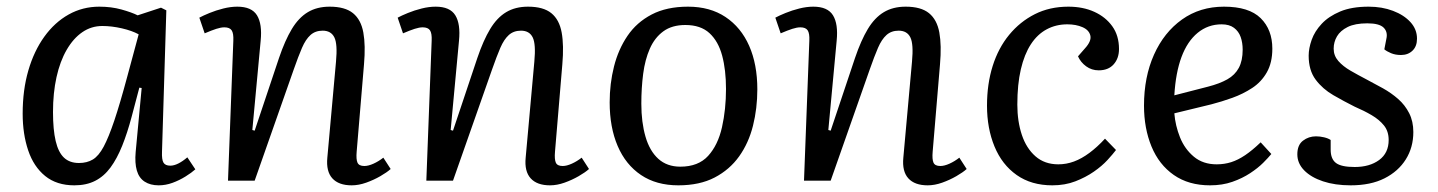

<svg xmlns="http://www.w3.org/2000/svg" viewBox="-20 -542 4314 576"><path d="M466 -87Q465 -63 470.5 -54Q476 -45 491 -45Q502 -45 515 -51.5Q528 -58 542 -70L566 -34Q555 -24 536.5 -12.5Q518 -1 497.5 6.5Q477 14 456 14Q431 14 414 3Q397 -8 390.5 -30.5Q384 -53 387 -86L405 -278L398 -279L375 -192Q362 -143 346.5 -104.5Q331 -66 311.5 -39.5Q292 -13 265.5 0.5Q239 14 203 14Q150 14 115.5 -14Q81 -42 64.5 -91Q48 -140 48 -201Q48 -272 65 -330.5Q82 -389 113 -432Q144 -475 186 -498.5Q228 -522 278 -522Q314 -522 344.5 -513.5Q375 -505 393 -496L463 -519L479 -511ZM217 -53Q241 -53 258.5 -63.5Q276 -74 291 -102Q306 -130 323 -180.5Q340 -231 362 -313L396 -439Q376 -450 345.5 -457Q315 -464 287 -464Q254 -464 227 -445.5Q200 -427 180 -392.5Q160 -358 149.5 -310.5Q139 -263 139 -206Q139 -153 147 -119Q155 -85 172 -69Q189 -53 217 -53Z M1152 -35Q1141 -25 1121 -13.5Q1101 -2 1078.5 6Q1056 14 1035 14Q996 14 977 -7Q958 -28 962 -69L988 -357Q993 -410 983 -430Q973 -450 948 -450Q926 -450 911.5 -437Q897 -424 886 -398.5Q875 -373 861 -333L744 0H664L680 -420Q681 -442 675 -451Q669 -460 653 -460Q643 -460 629 -455.5Q615 -451 594 -442L578 -489Q589 -495 608.5 -503Q628 -511 650 -516.5Q672 -522 692 -522Q735 -522 751 -496Q767 -470 762 -420L737 -152L744 -150L817 -368Q835 -421 855.5 -455Q876 -489 903.5 -505.5Q931 -522 969 -522Q1015 -522 1039 -502.5Q1063 -483 1070 -444.5Q1077 -406 1072 -349L1050 -87Q1048 -64 1052.5 -54Q1057 -44 1073 -44Q1085 -44 1100.5 -51Q1116 -58 1130 -69Z M1747 -35Q1736 -25 1716 -13.5Q1696 -2 1673.5 6Q1651 14 1630 14Q1591 14 1572 -7Q1553 -28 1557 -69L1583 -357Q1588 -410 1578 -430Q1568 -450 1543 -450Q1521 -450 1506.5 -437Q1492 -424 1481 -398.5Q1470 -373 1456 -333L1339 0H1259L1275 -420Q1276 -442 1270 -451Q1264 -460 1248 -460Q1238 -460 1224 -455.5Q1210 -451 1189 -442L1173 -489Q1184 -495 1203.5 -503Q1223 -511 1245 -516.5Q1267 -522 1287 -522Q1330 -522 1346 -496Q1362 -470 1357 -420L1332 -152L1339 -150L1412 -368Q1430 -421 1450.5 -455Q1471 -489 1498.5 -505.5Q1526 -522 1564 -522Q1610 -522 1634 -502.5Q1658 -483 1665 -444.5Q1672 -406 1667 -349L1645 -87Q1643 -64 1647.5 -54Q1652 -44 1668 -44Q1680 -44 1695.5 -51Q1711 -58 1725 -69Z M2015 14Q1949 14 1903 -17Q1857 -48 1833 -104Q1809 -160 1809 -235Q1809 -291 1822 -342.5Q1835 -394 1862.5 -434.5Q1890 -475 1935 -498.5Q1980 -522 2044 -522Q2110 -522 2156.5 -491Q2203 -460 2227.5 -404.5Q2252 -349 2252 -274Q2252 -217 2239 -165Q2226 -113 2197.5 -73Q2169 -33 2124 -9.5Q2079 14 2015 14ZM2021 -42Q2075 -42 2104.5 -74.5Q2134 -107 2146 -160.5Q2158 -214 2158 -275Q2158 -332 2146.5 -375Q2135 -418 2108.5 -442.5Q2082 -467 2036 -467Q1996 -467 1970 -448Q1944 -429 1929.5 -396Q1915 -363 1909.5 -320.5Q1904 -278 1904 -231Q1904 -175 1916.5 -132Q1929 -89 1955 -65.5Q1981 -42 2021 -42Z M2880 -35Q2869 -25 2849 -13.5Q2829 -2 2806.5 6Q2784 14 2763 14Q2724 14 2705 -7Q2686 -28 2690 -69L2716 -357Q2721 -410 2711 -430Q2701 -450 2676 -450Q2654 -450 2639.5 -437Q2625 -424 2614 -398.5Q2603 -373 2589 -333L2472 0H2392L2408 -420Q2409 -442 2403 -451Q2397 -460 2381 -460Q2371 -460 2357 -455.5Q2343 -451 2322 -442L2306 -489Q2317 -495 2336.5 -503Q2356 -511 2378 -516.5Q2400 -522 2420 -522Q2463 -522 2479 -496Q2495 -470 2490 -420L2465 -152L2472 -150L2545 -368Q2563 -421 2583.5 -455Q2604 -489 2631.5 -505.5Q2659 -522 2697 -522Q2743 -522 2767 -502.5Q2791 -483 2798 -444.5Q2805 -406 2800 -349L2778 -87Q2776 -64 2780.5 -54Q2785 -44 2801 -44Q2813 -44 2828.5 -51Q2844 -58 2858 -69Z M3185 -522Q3229 -522 3263 -506.5Q3297 -491 3317 -463Q3337 -435 3337 -395Q3337 -367 3321 -349Q3305 -331 3276 -331Q3255 -331 3238.5 -343Q3222 -355 3214 -373L3235 -397Q3255 -419 3251 -435.5Q3247 -452 3227.5 -460.5Q3208 -469 3182 -469Q3148 -469 3120 -454Q3092 -439 3072.5 -409Q3053 -379 3042.5 -334Q3032 -289 3032 -228Q3032 -178 3045.5 -137.5Q3059 -97 3086.5 -73Q3114 -49 3155 -49Q3179 -49 3202 -57.5Q3225 -66 3248.5 -83.5Q3272 -101 3295 -126L3328 -92Q3319 -80 3302.5 -62Q3286 -44 3261.5 -27Q3237 -10 3206 2Q3175 14 3137 14Q3074 14 3030 -17Q2986 -48 2963.5 -102.5Q2941 -157 2941 -225Q2941 -290 2958 -344Q2975 -398 3007.5 -437.5Q3040 -477 3084.5 -499.5Q3129 -522 3185 -522Z M3652 -522Q3727 -522 3762 -487.5Q3797 -453 3797 -396Q3797 -354 3780.5 -325Q3764 -296 3736.5 -278Q3709 -260 3677 -248.5Q3645 -237 3614 -229L3503 -202Q3506 -165 3520 -130Q3534 -95 3561.5 -72Q3589 -49 3630 -49Q3653 -49 3673.5 -55.5Q3694 -62 3715.5 -76.5Q3737 -91 3762 -115L3794 -80Q3785 -69 3769.5 -53.5Q3754 -38 3730.5 -22.5Q3707 -7 3677 3.5Q3647 14 3610 14Q3546 14 3501.5 -17Q3457 -48 3434.5 -102.5Q3412 -157 3412 -225Q3412 -311 3442 -378Q3472 -445 3526 -483.5Q3580 -522 3652 -522ZM3708 -393Q3708 -414 3702 -431Q3696 -448 3682 -458.5Q3668 -469 3645 -469Q3604 -469 3573 -443.5Q3542 -418 3524.5 -371Q3507 -324 3503 -256L3604 -282Q3639 -291 3662 -304Q3685 -317 3696.5 -338.5Q3708 -360 3708 -393Z M4044 -41Q4089 -41 4117.5 -62Q4146 -83 4146 -122Q4146 -148 4132 -165.5Q4118 -183 4095 -196.5Q4072 -210 4044 -222Q4012 -238 3980 -256.5Q3948 -275 3927 -303Q3906 -331 3906 -375Q3906 -397 3915 -422.5Q3924 -448 3945 -470.5Q3966 -493 4000.5 -507.5Q4035 -522 4086 -522Q4126 -522 4159 -509.5Q4192 -497 4211.5 -475.5Q4231 -454 4231 -426Q4231 -403 4217.5 -390Q4204 -377 4183 -377Q4166 -377 4153 -382.5Q4140 -388 4133 -394L4139 -425Q4144 -446 4131 -459Q4118 -472 4082 -472Q4045 -472 4023 -461Q4001 -450 3991 -433Q3981 -416 3981 -396Q3981 -375 3995 -359Q4009 -343 4031.5 -330Q4054 -317 4079 -304Q4104 -291 4129 -277Q4154 -263 4174.5 -245Q4195 -227 4207.5 -202.5Q4220 -178 4220 -146Q4220 -100 4197.5 -64Q4175 -28 4133.5 -7Q4092 14 4032 14Q3985 14 3949 2Q3913 -10 3892.5 -31Q3872 -52 3872 -79Q3872 -107 3889 -120Q3906 -133 3928 -133Q3940 -133 3952.5 -130Q3965 -127 3972 -122V-93Q3972 -65 3988 -53Q4004 -41 4044 -41Z"/></svg>

Font: Literata 18pt
Style: Italic
Weight: 400
Italic angle: -2°
Designer: Latin by Veronika Burian and Jose Scaglione. Greek by Irene Vlachou. Cyrillic by Vera Evstafieva
Foundry: TypeTogether
Version: Version 3.103;gftools[0.9.29]